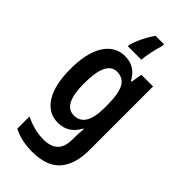

<svg xmlns="http://www.w3.org/2000/svg" viewBox="-307 -834 1141 1141"><g transform="rotate(45 264.0 -263.0)"><path d="M218 -553Q261 -553 292.5 -534Q324 -515 347 -473H353L365 -543H463V-9Q463 112 407 176Q351 240 229 240Q138 240 70 205V102Q147 141 226 141Q284 141 315.5 112Q347 83 347 18V4Q347 -11 348 -32.5Q349 -54 351 -73H347Q324 -31 292 -10.5Q260 10 215 10Q134 10 88 -62.5Q42 -135 42 -269Q42 -405 89 -479Q136 -553 218 -553ZM250 -454Q160 -454 160 -267Q160 -176 183 -132Q206 -88 252 -88Q349 -88 349 -249V-274Q349 -368 325.5 -411Q302 -454 250 -454ZM332 -754Q322 -721 312.5 -678Q303 -635 301 -606H188V-616Q197 -651 217 -692Q237 -733 261 -766H332Z"/></g></svg>

Font: Noto Sans Lao Looped Condensed SemiBold
Style: Regular
Weight: 600
Width: 3
Designer: Mark Frömberg, Ben Mitchell
Foundry: The Fontpad Ltd
Version: Version 1.002; ttfautohint (v1.8.4.7-5d5b)